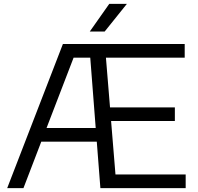

<svg xmlns="http://www.w3.org/2000/svg" viewBox="-20 -966 1018 986"><path d="M573 -70H933.5V0H495.5L477 -238.5H192L100.5 0H17L303 -740H928.5V-670H524L545 -414.5H878V-344.5H550.5ZM219 -308.5H471.5L443.5 -670H358ZM441 -804 541 -946H631.5L517.5 -804Z"/></svg>

Font: Encode Sans Semi Expanded
Style: Regular
Weight: 400
Width: 6
Designer: Multiple Designers
Foundry: Impallari Type
Version: Version 2.000